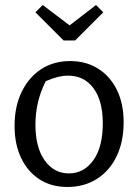

<svg xmlns="http://www.w3.org/2000/svg" viewBox="-20 -735 550 764"><path d="M248 9Q184 9 137 -21.5Q90 -52 64 -106.5Q38 -161 38 -234Q38 -311 66 -369Q94 -427 143.5 -459.5Q193 -492 259 -492Q323 -492 371 -461.5Q419 -431 445.5 -376.5Q472 -322 472 -249Q472 -171 444 -113Q416 -55 365.5 -23Q315 9 248 9ZM254 -45Q314 -45 351.5 -97.5Q389 -150 389 -244Q389 -334 352 -384Q315 -434 251 -434Q212 -434 162 -412Q121 -331 121 -239Q121 -148 158 -96.5Q195 -45 254 -45ZM233 -574 121 -686 150 -715 257 -634 362 -715 391 -686 279 -574Z"/></svg>

Font: Piazzolla
Style: Regular
Weight: 400
Designer: Juan Pablo del Peral
Foundry: Huerta Tipografica
Version: Version 1.330